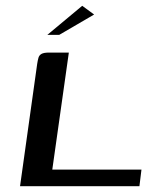

<svg xmlns="http://www.w3.org/2000/svg" viewBox="-20 -641 539 661"><path d="M217 -460 160 -57H467L460 0H49L108 -421Q110 -434 112.5 -442.5Q115 -451 123 -455.5Q131 -460 149 -460ZM143 -521 263 -621 304 -591 184 -521Z"/></svg>

Font: Genos Thin Medium
Style: Italic
Weight: 500
Italic angle: -8°
Version: Version 1.010